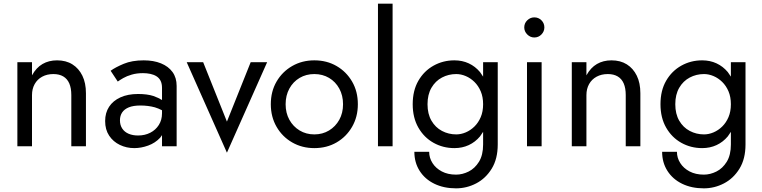

<svg xmlns="http://www.w3.org/2000/svg" viewBox="-20 -800 4167 1050"><path d="M370 -280Q370 -318 359 -343.5Q348 -369 326 -382Q304 -395 272 -395Q237 -395 210.5 -380.5Q184 -366 169.5 -340Q155 -314 155 -280V0H75V-460H155V-388Q178 -430 212.5 -450Q247 -470 292 -470Q341 -470 376 -448Q411 -426 430.5 -386Q450 -346 450 -290V0H370Z M585 -413Q611 -432 656.5 -451Q702 -470 766 -470Q820 -470 860.5 -453.5Q901 -437 923.5 -406Q946 -375 946 -330V0H866V-61Q861 -53 856 -47Q829 -18 790.5 -4Q752 10 714 10Q672 10 635.5 -7.5Q599 -25 577 -58Q555 -91 555 -138Q555 -183 576.5 -216Q598 -249 638.5 -267.5Q679 -286 735 -286Q785 -286 819 -275Q847 -265 866 -253V-319Q866 -343 858 -358.5Q850 -374 835.5 -383Q821 -392 802 -396Q783 -400 762 -400Q728 -400 700.5 -392Q673 -384 654 -373Q635 -362 624 -354ZM636 -142Q636 -116 648.5 -97Q661 -78 683.5 -68.5Q706 -59 735 -59Q772 -59 801.5 -74Q831 -89 848.5 -116.5Q866 -144 866 -180V-197Q847 -207 827 -213Q790 -223 748 -223Q709 -223 684.5 -213Q660 -203 648 -185Q636 -167 636 -142Z M1091 -460 1221 -135 1351 -460H1441L1221 35L1001 -460Z M1461 -230Q1461 -300 1492.5 -354Q1524 -408 1578 -439Q1632 -470 1699 -470Q1767 -470 1820.5 -439Q1874 -408 1905.5 -354Q1937 -300 1937 -230Q1937 -161 1905.5 -106.5Q1874 -52 1820.5 -21Q1767 10 1699 10Q1632 10 1578 -21Q1524 -52 1492.5 -106.5Q1461 -161 1461 -230ZM1542 -230Q1542 -182 1562.5 -145Q1583 -108 1618.5 -86.5Q1654 -65 1699 -65Q1744 -65 1779.5 -86.5Q1815 -108 1835.5 -145Q1856 -182 1856 -230Q1856 -278 1835.5 -315.5Q1815 -353 1779.5 -374Q1744 -395 1699 -395Q1654 -395 1618.5 -374Q1583 -353 1562.5 -315.5Q1542 -278 1542 -230Z M2127 -780V0H2047V-780Z M2327 30Q2327 63 2345 91.5Q2363 120 2396 137.5Q2429 155 2474 155Q2509 155 2543 138Q2577 121 2599.5 84.5Q2622 48 2622 -10V-79Q2614 -66 2605 -54Q2579 -23 2543.5 -6.5Q2508 10 2465 10Q2403 10 2351 -19Q2299 -48 2268 -102Q2237 -156 2237 -230Q2237 -305 2268 -358.5Q2299 -412 2351 -441Q2403 -470 2465 -470Q2508 -470 2543.5 -453.5Q2579 -437 2605 -406Q2614 -394 2622 -381V-460H2702V-10Q2702 69 2669 122.5Q2636 176 2584 203Q2532 230 2474 230Q2407 230 2355.5 205Q2304 180 2275 134.5Q2246 89 2246 30ZM2318 -230Q2318 -177 2339.5 -140Q2361 -103 2397 -84Q2433 -65 2475 -65Q2501 -65 2527 -76Q2553 -87 2574.5 -108Q2596 -129 2609 -159.5Q2622 -190 2622 -230Q2622 -270 2609 -300.5Q2596 -331 2574.5 -352Q2553 -373 2527 -384Q2501 -395 2475 -395Q2433 -395 2397 -376Q2361 -357 2339.5 -320Q2318 -283 2318 -230Z M2847 -650Q2847 -673 2863.5 -689Q2880 -705 2902 -705Q2925 -705 2941 -689Q2957 -673 2957 -650Q2957 -628 2941 -611.5Q2925 -595 2902 -595Q2880 -595 2863.5 -611.5Q2847 -628 2847 -650ZM2942 -460V0H2862V-460Z M3402 -280Q3402 -318 3391 -343.5Q3380 -369 3358 -382Q3336 -395 3304 -395Q3269 -395 3242.5 -380.5Q3216 -366 3201.5 -340Q3187 -314 3187 -280V0H3107V-460H3187V-388Q3210 -430 3244.5 -450Q3279 -470 3324 -470Q3373 -470 3408 -448Q3443 -426 3462.5 -386Q3482 -346 3482 -290V0H3402Z M3682 30Q3682 63 3700 91.5Q3718 120 3751 137.5Q3784 155 3829 155Q3864 155 3898 138Q3932 121 3954.5 84.5Q3977 48 3977 -10V-79Q3969 -66 3960 -54Q3934 -23 3898.5 -6.5Q3863 10 3820 10Q3758 10 3706 -19Q3654 -48 3623 -102Q3592 -156 3592 -230Q3592 -305 3623 -358.5Q3654 -412 3706 -441Q3758 -470 3820 -470Q3863 -470 3898.5 -453.5Q3934 -437 3960 -406Q3969 -394 3977 -381V-460H4057V-10Q4057 69 4024 122.5Q3991 176 3939 203Q3887 230 3829 230Q3762 230 3710.5 205Q3659 180 3630 134.5Q3601 89 3601 30ZM3673 -230Q3673 -177 3694.5 -140Q3716 -103 3752 -84Q3788 -65 3830 -65Q3856 -65 3882 -76Q3908 -87 3929.5 -108Q3951 -129 3964 -159.5Q3977 -190 3977 -230Q3977 -270 3964 -300.5Q3951 -331 3929.5 -352Q3908 -373 3882 -384Q3856 -395 3830 -395Q3788 -395 3752 -376Q3716 -357 3694.5 -320Q3673 -283 3673 -230Z"/></svg>

Font: Venryn Sans
Style: Regular
Weight: 400
Designer: Owen Earl, indestructible type* (font) & Cristiano Sobral (main changes)
Version: Version 3.600; ttfautohint (v1.8.3)